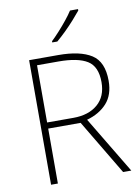

<svg xmlns="http://www.w3.org/2000/svg" viewBox="-101 -1017 788 1084"><g transform="rotate(-10 293.0 -475.0)"><path d="M269 -714Q394 -714 459 -672.5Q524 -631 524 -522Q524 -441 481 -393.5Q438 -346 366 -326L562 0H515L327 -315H141V0H102V-714ZM264 -678H141V-350H292Q379 -350 431 -394.5Q483 -439 483 -521Q483 -611 429 -644.5Q375 -678 264 -678ZM424 -942Q407 -921 382.5 -893.5Q358 -866 330 -838.5Q302 -811 277 -790H248V-797Q269 -817 294 -844.5Q319 -872 341.5 -900Q364 -928 378 -950H424Z"/></g></svg>

Font: Noto Sans Khmer UI ExtraLight
Style: Regular
Weight: 200
Designer: Danh Hong and the Monotype Design Team
Foundry: Monotype Imaging Inc.
Version: Version 2.002; ttfautohint (v1.8.4.7-5d5b)